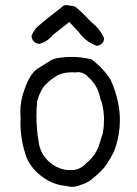

<svg xmlns="http://www.w3.org/2000/svg" viewBox="-20 -726 540 756"><path d="M60.1 -285.2Q60.1 -272.9 61 -259.8Q60.5 -251.5 60.5 -244.1Q60.5 -171.9 85 -104.5Q106.4 -57.1 150.4 -27.3Q190.4 2 241.7 6.3Q253.4 9.8 263.7 9.8Q280.8 9.8 297.9 2Q321.3 -4.4 339.8 -19Q381.3 -51.8 397.9 -76.2Q414.6 -100.6 426.5 -125.2Q438.5 -149.9 447.8 -198.7Q452.1 -226.1 452.1 -252.9Q452.1 -288.6 444.8 -323.2Q434.6 -370.1 415.5 -412.1Q384.8 -459.5 340.3 -492.2Q301.3 -502 262.2 -502Q238.8 -502 214.8 -498.5Q192.4 -496.6 176.5 -486.1Q160.6 -475.6 130.9 -457.5Q103.5 -441.4 83 -392.1Q81.1 -383.8 77.1 -375.5Q60.1 -332 60.1 -285.2ZM241.2 -706.1Q229.5 -706.1 219.7 -694.8Q164.6 -652.8 140.1 -631.3L139.6 -630.9Q113.3 -611.8 104 -583Q106 -569.8 113.3 -562.5Q120.6 -555.2 134.3 -553.2Q165.5 -560.5 187.5 -587.9L252.9 -639.2L291 -598.6Q318.8 -560.5 361.3 -545.4Q380.4 -548.3 387.2 -563Q389.2 -567.9 390.1 -574.7Q374 -612.8 337.9 -640.1Q309.1 -672.4 277.8 -698.7Q266.1 -703.6 250.5 -704.6Q245.6 -706.1 241.2 -706.1ZM276.9 -440.9Q282.2 -441.9 288.6 -441.9Q294.9 -441.9 302.2 -439.5Q316.9 -435.1 328.1 -421.9Q361.8 -392.1 372.6 -348.6Q375.5 -333.5 380.9 -322.3Q389.6 -287.6 389.6 -253.9Q389.6 -228.5 385.3 -203.1Q378.9 -182.1 372.1 -161.6Q358.9 -114.7 320.3 -84Q301.8 -62.5 273.9 -57.1Q266.1 -56.2 255.9 -56.2Q213.4 -56.2 177.7 -85.4Q137.2 -118.7 131.3 -172.9Q123.5 -221.2 123.5 -269Q123.5 -298.3 126.5 -328.6Q139.2 -372.6 160.4 -393.8Q181.6 -415 207 -429.2Q229 -441.4 263.2 -441.4Q270 -441.4 276.9 -440.9ZM276.9 -440.9H275.9Q276.4 -440.9 276.9 -440.9ZM131.3 -172.9V-172.4Q131.3 -172.4 131.3 -172.9ZM320.3 -84 320.8 -84.5Q320.3 -84 320.3 -84ZM328.1 -421.9 327.6 -422.4Q328.1 -421.9 328.1 -421.9Z"/></svg>

Font: NaikaiFont
Style: Light
Weight: 300
Version: Version 1.89